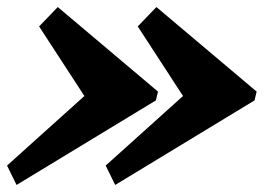

<svg xmlns="http://www.w3.org/2000/svg" viewBox="-26 -660 748 545"><path d="M213.5 -387.5 85 -585 138 -640 422.5 -400 416.5 -375 21 -135 -6 -190ZM493.5 -387.5 365 -585 418 -640 702.5 -400 696.5 -375 301 -135 274 -190Z"/></svg>

Font: Besley* Fatface
Style: Italic
Weight: 900
Italic angle: -13°
Designer: Owen Earl
Foundry: indestructible type*
Version: Version 3.000; ttfautohint (v1.8.3)